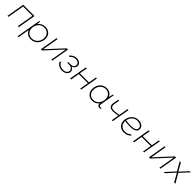

<svg xmlns="http://www.w3.org/2000/svg" viewBox="687 -2795 5264 5264"><g transform="rotate(45 3319.5 -163.0)"><path d="M49 0H87L171 -484H533L449 0H487L577 -520H139Z M639 200H677L736 -137C768 -52 847 5 956 5C1128 5 1233 -142 1233 -294C1233 -428 1140 -525 998 -525C910 -525 835 -485 785 -420C789 -449 793 -487 794 -520H765ZM957 -32C851 -32 757 -100 757 -228C757 -364 846 -488 991 -488C1114 -488 1193 -408 1193 -291C1193 -158 1103 -32 957 -32Z M1343 0H1391L1820 -465H1829L1748 0H1786L1876 -520H1827L1399 -56H1391L1471 -520H1433Z M2171 6C2279 6 2361 -56 2361 -145C2361 -196 2330 -239 2274 -262C2342 -280 2383 -328 2383 -392C2383 -466 2315 -524 2214 -524C2135 -524 2061 -486 2012 -424L2041 -402C2084 -456 2143 -487 2211 -487C2293 -487 2343 -445 2343 -386C2343 -319 2289 -282 2218 -282H2123L2116 -248H2189C2272 -248 2323 -201 2323 -146C2323 -77 2261 -30 2174 -30C2090 -30 2016 -63 1982 -147L1947 -130C1984 -38 2067 6 2171 6Z M2959 -520 2919 -290H2567L2607 -520H2568L2478 0H2517L2561 -254H2913L2869 0H2907L2997 -520Z M3610 4C3628 4 3641 2 3659 -2L3665 -38C3649 -33 3636 -32 3618 -32C3574 -32 3570 -68 3579 -121L3649 -520H3619C3606 -477 3596 -433 3587 -390C3555 -472 3479 -526 3376 -526C3209 -526 3108 -379 3108 -226C3108 -93 3197 5 3334 5C3417 5 3488 -32 3536 -93C3530 -29 3559 4 3610 4ZM3375 -489C3477 -489 3567 -420 3567 -293C3567 -157 3482 -32 3340 -32C3223 -32 3148 -112 3148 -230C3148 -362 3234 -489 3375 -489Z M3944 -191C4008 -191 4073 -201 4131 -216L4094 0H4132L4222 -520H4184L4138 -251C4081 -236 4015 -226 3953 -226C3854 -226 3815 -269 3833 -369L3861 -520H3822L3794 -370C3771 -248 3832 -191 3944 -191Z M4566 6C4646 6 4719 -24 4774 -80L4747 -104C4702 -58 4640 -31 4571 -31C4451 -31 4371 -106 4371 -224L4372 -243C4424 -234 4495 -226 4575 -226C4692 -226 4813 -257 4813 -369C4813 -470 4715 -524 4608 -524C4449 -524 4331 -387 4331 -220C4331 -83 4425 6 4566 6ZM4375 -275C4395 -392 4482 -487 4604 -487C4692 -487 4774 -446 4774 -366C4774 -279 4670 -259 4570 -259C4493 -259 4424 -267 4375 -275Z M5397 -520 5357 -290H5005L5045 -520H5006L4916 0H4955L4999 -254H5351L5307 0H5345L5435 -520Z M5534 0H5582L6011 -465H6020L5939 0H5977L6067 -520H6018L5590 -56H5582L5662 -520H5624Z M6104 0H6151L6370 -242H6375L6512 0H6560L6406 -266V-270L6638 -520H6592L6385 -295H6381L6253 -520H6206L6351 -270L6350 -267Z"/></g></svg>

Font: Fixel Display ExtraLight
Style: Italic
Weight: 200
Italic angle: -10°
Designer: AlfaBravo + MacPaw
Foundry: Kyrylo Tkachov, Marchela Mozhyna, Serhii Makarenko, Maria Weinstein, Zakhar Kryvoshyya
Version: Version 1.210;Glyphs 3.2 (3217)